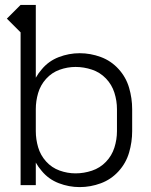

<svg xmlns="http://www.w3.org/2000/svg" viewBox="-20 -755 615 783"><path d="M305 8Q261 8 219.5 -8Q178 -24 150 -58Q136 -74 126 -92V0H64V-623L8 -679L64 -735H126V-438Q136 -456 150 -472Q178 -506 219.5 -522Q261 -538 305 -538Q349 -538 391 -522.5Q433 -507 463.5 -473.5Q494 -440 506.5 -397Q519 -354 519 -310V-220Q519 -176 506.5 -133Q494 -90 463.5 -56.5Q433 -23 391 -7.5Q349 8 305 8ZM288 -48Q322 -48 355 -59Q388 -70 412 -95Q436 -120 446.5 -153Q457 -186 457 -220V-310Q457 -344 446.5 -377Q436 -410 412 -435Q388 -460 355 -471Q322 -482 288 -482Q255 -482 223 -470.5Q191 -459 168 -433.5Q145 -408 135.5 -375.5Q126 -343 126 -310V-220Q126 -187 135.5 -154.5Q145 -122 168 -96.5Q191 -71 223 -59.5Q255 -48 288 -48Z"/></svg>

Font: Jozsika Light
Style: Regular
Weight: 300
Monospace: yes
Designer: Belleve Invis
Foundry: Belleve Invis
Version: 2.1.0